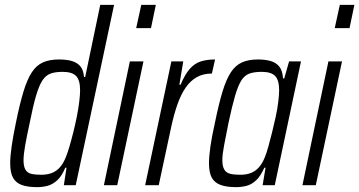

<svg xmlns="http://www.w3.org/2000/svg" viewBox="-20 -763 1480 791"><path d="M133 8Q94 8 69.5 -1Q45 -10 33.5 -31Q22 -52 22 -91Q22 -119 28 -160.5Q34 -202 45 -255Q61 -334 76.5 -385Q92 -436 111 -465Q130 -494 157 -506Q184 -518 223 -518Q256 -518 278 -511Q300 -504 312 -488.5Q324 -473 326 -446H331L393 -743H450L292 0H243L254 -72H249Q235 -38 216 -20.5Q197 -3 176 2.5Q155 8 133 8ZM150 -43Q175 -43 194 -50.5Q213 -58 227 -74Q241 -90 251 -115Q258 -132 266 -159Q274 -186 282 -218Q290 -250 296.5 -282.5Q303 -315 306.5 -344Q310 -373 310 -391Q310 -433 293.5 -450Q277 -467 238 -467Q208 -467 188.5 -460Q169 -453 155 -432Q141 -411 128.5 -368.5Q116 -326 102 -255Q90 -200 83.5 -163Q77 -126 77 -103Q77 -78 84.5 -64.5Q92 -51 108.5 -47Q125 -43 150 -43Z M541 -647 562 -743H622L602 -647ZM408 0 515 -510H571L463 0Z M578 0 686 -510H735L719 -414H724Q742 -457 762 -479.5Q782 -502 807.5 -510Q833 -518 866 -518L853 -460Q817 -460 790.5 -445Q764 -430 744.5 -401.5Q725 -373 711 -333Q697 -293 686 -243L634 0Z M953 8Q914 8 889 -1Q864 -10 852.5 -31Q841 -52 841 -91Q841 -119 847 -160.5Q853 -202 865 -255Q881 -334 896.5 -385Q912 -436 931 -465Q950 -494 977 -506Q1004 -518 1043 -518Q1071 -518 1093.5 -512Q1116 -506 1130 -489.5Q1144 -473 1146 -440H1151L1171 -510H1220L1112 0H1062L1074 -72H1069Q1054 -38 1035.5 -20.5Q1017 -3 996 2.5Q975 8 953 8ZM970 -43Q995 -43 1014 -50.5Q1033 -58 1047 -74Q1061 -90 1071 -115Q1078 -132 1085.5 -159Q1093 -186 1101 -218Q1109 -250 1116 -282.5Q1123 -315 1126.5 -344Q1130 -373 1130 -391Q1130 -433 1113.5 -450Q1097 -467 1058 -467Q1028 -467 1008 -460Q988 -453 974.5 -432Q961 -411 948.5 -368.5Q936 -326 921 -255Q910 -200 903 -163Q896 -126 896 -103Q896 -78 904 -64.5Q912 -51 928.5 -47Q945 -43 970 -43Z M1359 -647 1380 -743H1440L1420 -647ZM1226 0 1333 -510H1389L1281 0Z"/></svg>

Font: Saira Condensed Light
Style: Italic
Weight: 300
Width: 3
Italic angle: -12°
Designer: Hector Gatti with collaboration of the Omnibus-Type team
Foundry: Omnibus-Type
Version: Version 1.101